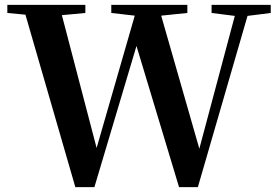

<svg xmlns="http://www.w3.org/2000/svg" viewBox="-20 -761 1131 785"><path d="M845 -708 940 -696 795 -153 639 -697 746 -708V-741H435V-708L531 -697L375 -156L233 -699L329 -708V-741H10V-708L84 -701L288 4H366L538 -573L712 4H789L992 -696L1087 -708V-741H845Z"/></svg>

Font: Noto Serif CJK KR
Style: Bold
Weight: 700
Designer: Ryoko NISHIZUKA 西塚涼子 (kana & ideographs); Frank Grießhammer (Latin, Greek & Cyrillic); Wenlong ZHANG 张文龙 (bopomofo); San
Foundry: Adobe
Version: Version 2.001;hotconv 1.1.0;makeotfexe 2.6.0